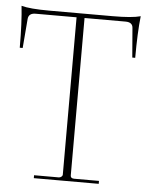

<svg xmlns="http://www.w3.org/2000/svg" viewBox="-49 -679 551 719"><g transform="rotate(5 227.0 -319.5)"><path d="M105 0V-11H198Q203 -11 207.5 -14.5Q212 -18 212 -22V-614H58Q32 -614 30 -592L21 -482H10Q10 -577 3 -639Q35 -630 108 -630H346Q419 -630 451 -639Q444 -577 444 -482H433L424 -592Q423 -614 396 -614H242V-22Q242 -11 256 -11H349V0Z"/></g></svg>

Font: Arapey Thin-Display
Style: Regular
Weight: 100
Designer: Eduardo Rodriguez Tunni
Foundry: Eduardo Rodriguez Tunni
Version: Version 4.000